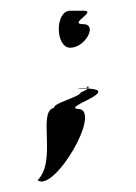

<svg xmlns="http://www.w3.org/2000/svg" viewBox="-20 -359 253 358"><path d="M50 -23C81 1 173 -156 125 -156C96 -159 206 -190 144 -194C142 -192 139 -190 131 -187C129 -178 79 -167 81 -158C49 -152 87 -59 50 -23ZM111 -270C139 -270 163 -314 135 -314C106 -314 163 -339 135 -339H111C82 -339 83 -270 111 -270ZM131 -194C115 -195 132 -195 145 -195L144 -194ZM141 -196 145 -195C146 -201 141 -196 141 -196Z"/></svg>

Font: Getaway
Style: Regular
Weight: 400
Version: Version 0.1